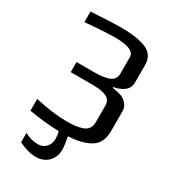

<svg xmlns="http://www.w3.org/2000/svg" viewBox="-199 -733 906 1022"><g transform="rotate(30 253.5 -222.0)"><path d="M359 -334Q392 -328 412 -322Q432 -316 449.5 -297Q467 -278 467 -249V-129Q467 -56 417.5 -25.5Q368 5 282 9Q292 64 292 84Q292 132 263 161Q234 190 187 190Q138 190 82 161V104Q123 126 163 126Q194 126 213 105.5Q232 85 232 53Q232 32 226 10Q138 8 41 -9V-81Q159 -56 230 -56Q261 -56 282 -58Q303 -60 326.5 -67Q350 -74 361.5 -90Q373 -106 373 -131V-232Q373 -253 362.5 -266Q352 -279 331.5 -285Q311 -291 293 -292.5Q275 -294 249 -294H124V-356H232Q258 -356 276.5 -358Q295 -360 315.5 -366Q336 -372 346.5 -385.5Q357 -399 357 -420V-520Q357 -572 237 -572Q201 -572 128 -567Q62 -561 54 -561V-626Q184 -634 236 -634Q342 -634 395 -610Q448 -586 448 -525V-416Q448 -383 422 -363.5Q396 -344 359 -338Z"/></g></svg>

Font: Gamestation Display
Style: Regular
Weight: 400
Designer: Jonas Hecksher
Foundry: Jonas Hecksher, Playtypeª, e-types AS
Version: Version 1.003